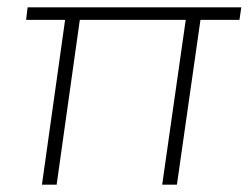

<svg xmlns="http://www.w3.org/2000/svg" viewBox="-20 -502 678 522"><path d="M631 -448H525L461 0H421L485 -448H197L134 0H94L157 -448H51L55 -482H636Z"/></svg>

Font: Exo 2.0 Extra Light
Style: Italic
Weight: 250
Italic angle: -8°
Designer: Natanael Gama
Version: Version 1.001;PS 001.001;hotconv 1.0.70;makeotf.lib2.5.58329